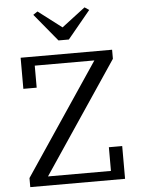

<svg xmlns="http://www.w3.org/2000/svg" viewBox="-61 -986 760 1033"><g transform="rotate(-5 318.5 -469.0)"><path d="M60 -49 463 -649H141V-530H69V-698H563V-649L160 -49H500V-177H572V0H60ZM157 -922 181 -938 308 -841 435 -938 459 -922 336 -773H280Z"/></g></svg>

Font: IBM Plex Serif
Style: Regular
Weight: 400
Designer: Mike Abbink, Paul van der Laan, Pieter van Rosmalen
Foundry: Bold Monday
Version: Version 2.6